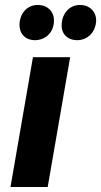

<svg xmlns="http://www.w3.org/2000/svg" viewBox="-20 -749 405 769"><path d="M22 0H171L261 -520H112ZM288 -588C336 -588 363 -626 365 -663C367 -701 340 -729 301 -729C261 -730 229 -698 227 -651C225 -614 249 -589 288 -588ZM119 -588C159 -588 194 -615 196 -663C198 -701 172 -729 132 -729C92 -730 60 -699 58 -652C57 -615 80 -589 119 -588Z"/></svg>

Font: Fixel Display 20240404
Style: Bold Italic
Weight: 700
Italic angle: -10°
Designer: AlfaBravo + MacPaw
Foundry: Kyrylo Tkachov, Marchela Mozhyna, Serhii Makarenko, Maria Weinstein, Zakhar Kryvoshyya
Version: Version 1.211;Glyphs 3.2 (3225)